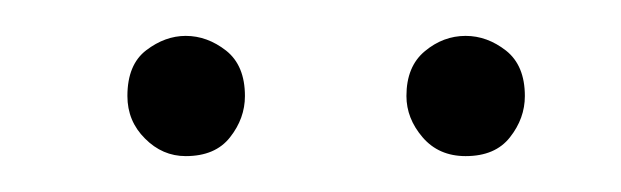

<svg xmlns="http://www.w3.org/2000/svg" viewBox="-20 -723 346 107"><path d="M83.5 -636Q70.5 -636 60.8 -645.8Q51 -655.5 51 -669.5Q51 -687 61.5 -695Q72 -703 83.5 -703Q95.5 -703 106 -694.8Q116.5 -686.5 116.5 -669.5Q116.5 -657 108.2 -646.5Q100 -636 83.5 -636ZM239.5 -636Q224.5 -636 215.5 -646.5Q206.5 -657 206.5 -669.5Q206.5 -686 216.8 -694.5Q227 -703 239.5 -703Q251.5 -703 262 -694.8Q272.5 -686.5 272.5 -669.5Q272.5 -657 264.2 -646.5Q256 -636 239.5 -636Z"/></svg>

Font: Argentum Novus ExtraLight
Style: Regular
Weight: 250
Designer: Julieta Ulanovsky (font) & Cristiano Sobral (main changes)
Foundry: Julieta Ulanovsky (font) & Cristiano Sobral (main changes)
Version: Version 3.00;November 27, 2020;FontCreator 13.0.0.2655 64-bi